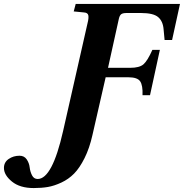

<svg xmlns="http://www.w3.org/2000/svg" viewBox="-195 -712 933 974"><path d="M-175 140Q-175 111 -151 94.5Q-127 78 -96 78Q-72 78 -59.5 96.5Q-47 115 -44.5 137Q-42 159 -32.5 177.5Q-23 196 -4 196Q70 196 125 -47L249 -594Q256 -621 253 -634.5Q250 -648 230 -649L179 -654L189 -692H718L678 -509H640L635 -562Q632 -604 607.5 -625Q583 -646 521 -646H447Q428 -646 420 -640Q412 -634 408 -617L353 -368H466Q512 -368 532.5 -385.5Q553 -403 578 -459H616L566 -229H528Q530 -279 516 -299.5Q502 -320 456 -320H341L274 -27Q259 40 234 90Q209 140 181 168.5Q153 197 116.5 214Q80 231 48 236.5Q16 242 -24 242Q-94 242 -134.5 209Q-175 176 -175 140Z"/></svg>

Font: Heuristica
Style: Bold Italic
Weight: 700
Italic angle: -13°
Version: Version 1.0.2